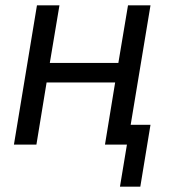

<svg xmlns="http://www.w3.org/2000/svg" viewBox="-20 -540 640 717"><path d="M428 157 454 0H372L410 -232H154L116 0H32L118 -520H202L166 -305H422L458 -520H542L468 -74H542L504 157Z"/></svg>

Font: Iosevka Extended
Style: Italic
Weight: 400
Width: 7
Italic angle: -9°
Monospace: yes
Designer: Belleve Invis
Foundry: Belleve Invis
Version: Version 32.5.0; ttfautohint (v1.8.4)